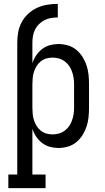

<svg xmlns="http://www.w3.org/2000/svg" viewBox="-20 -755 540 990"><path d="M23 215V145H69V-535Q69 -562 74 -589.5Q79 -617 92 -641Q105 -665 125.5 -684Q146 -703 171 -714.5Q196 -726 223 -730.5Q250 -735 278 -735V-665Q260 -665 242.5 -662Q225 -659 209.5 -651Q194 -643 181.5 -631Q169 -619 161 -603Q153 -587 150 -570Q147 -553 147 -535V-429Q154 -451 166.5 -469.5Q179 -488 197 -502Q215 -516 237 -522Q259 -528 281 -528Q306 -528 330 -521Q354 -514 373 -498.5Q392 -483 405.5 -461.5Q419 -440 426.5 -417Q434 -394 436.5 -369.5Q439 -345 439 -320V-200Q439 -175 436.5 -150.5Q434 -126 426.5 -103Q419 -80 405.5 -58.5Q392 -37 373 -21.5Q354 -6 330 1Q306 8 281 8Q259 8 237 2Q215 -4 197 -18Q179 -32 166.5 -50.5Q154 -69 147 -91V145H215V215ZM251 -62Q268 -62 284 -66.5Q300 -71 313.5 -81Q327 -91 336.5 -105Q346 -119 351.5 -134.5Q357 -150 359.5 -166.5Q362 -183 362 -200V-320Q362 -337 359.5 -353.5Q357 -370 351.5 -385.5Q346 -401 336.5 -415Q327 -429 313.5 -439Q300 -449 284 -453.5Q268 -458 251 -458Q235 -458 219 -453.5Q203 -449 190 -438.5Q177 -428 168.5 -414Q160 -400 155 -384.5Q150 -369 148.5 -352.5Q147 -336 147 -320V-200Q147 -184 148.5 -167.5Q150 -151 155 -135.5Q160 -120 168.5 -106Q177 -92 190 -81.5Q203 -71 219 -66.5Q235 -62 251 -62Z"/></svg>

Font: Iosevka Gothic
Style: Regular
Weight: 400
Monospace: yes
Designer: Belleve Invis
Foundry: Belleve Invis
Version: Version 15.5.1; ttfautohint (v1.8.4)